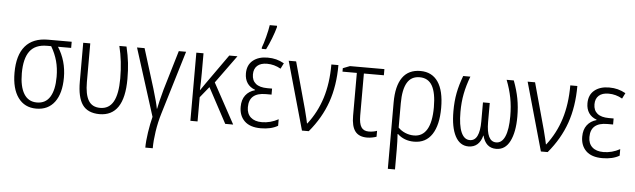

<svg xmlns="http://www.w3.org/2000/svg" viewBox="-58 -1025 4939 1493"><g transform="rotate(5 2412.0 -278.5)"><path d="M240 10Q149 10 98.5 -59.5Q48 -129 48 -254Q48 -391 108 -461.5Q168 -532 285 -532H470V-484H367Q434 -380 434 -249Q434 -126 383.5 -58Q333 10 240 10ZM241 -38Q309 -38 343 -93Q377 -148 377 -250Q377 -317 361.5 -373.5Q346 -430 314 -484H282Q190 -484 147.5 -427Q105 -370 105 -255Q105 -151 139.5 -94.5Q174 -38 241 -38Z M560 -228V-532H615V-230Q615 -134 643.5 -86.5Q672 -39 735 -39Q804 -39 837.5 -99Q871 -159 871 -280Q871 -415 842 -532H898Q914 -463 920.5 -406.5Q927 -350 927 -281Q927 10 733 10Q641 9 600.5 -49Q560 -107 560 -228Z M1213 -36Q1192 33 1181 106Q1170 179 1170 238H1112Q1112 188 1122.5 118.5Q1133 49 1147 -5L980 -532H1039L1135 -223Q1168 -113 1175 -71H1177Q1185 -116 1214 -223L1306 -532H1363Z M1606 -314 1777 0H1715L1568 -274L1499 -189V0H1443V-532H1499V-380Q1499 -306 1496 -244H1497L1535 -299L1700 -532H1764Z M2054 -258H2009Q1879 -258 1879 -145Q1879 -94 1910 -66Q1941 -38 1997 -38Q2064 -38 2126 -72V-21Q2073 10 1993 10Q1909 10 1866 -31.5Q1823 -73 1823 -143Q1823 -198 1849.5 -233Q1876 -268 1923 -281V-284Q1882 -299 1861.5 -330Q1841 -361 1841 -405Q1841 -471 1884.5 -506.5Q1928 -542 1999 -542Q2036 -542 2066.5 -534Q2097 -526 2128 -509L2106 -465Q2055 -494 1999 -494Q1949 -494 1922.5 -470Q1896 -446 1896 -402Q1896 -355 1926.5 -330Q1957 -305 2017 -305H2054ZM1947 -617Q1959 -647 1973.5 -703Q1988 -759 1993 -795H2050V-784Q2040 -746 2020.5 -695.5Q2001 -645 1981 -606H1947Z M2222 -532 2322 -168Q2344 -82 2348 -59H2351Q2424 -153 2460.5 -269Q2497 -385 2497 -532H2552Q2552 -370 2507 -241.5Q2462 -113 2367 0H2314L2164 -532Z M2911 -484H2755V-155Q2755 -94 2773 -66Q2791 -38 2831 -38Q2866 -38 2896 -49V-3Q2883 2 2862.5 6Q2842 10 2822 10Q2759 10 2729.5 -28.5Q2700 -67 2700 -149V-484H2588V-511L2642 -532H2911Z M3189 10Q3150 10 3117.5 -2.5Q3085 -15 3061 -38H3057Q3061 17 3061 85V238H3005V-280Q3005 -409 3052 -475.5Q3099 -542 3192 -542Q3282 -542 3329.5 -473Q3377 -404 3377 -270Q3377 -136 3329 -63Q3281 10 3189 10ZM3061 -278V-89Q3084 -65 3116.5 -51.5Q3149 -38 3184 -38Q3251 -38 3285.5 -96.5Q3320 -155 3320 -270Q3320 -382 3288.5 -437.5Q3257 -493 3190 -493Q3124 -493 3092.5 -439Q3061 -385 3061 -278Z M3973 -253Q3973 -133 3937 -61.5Q3901 10 3830 10Q3788 10 3761.5 -14.5Q3735 -39 3724 -84H3722Q3711 -39 3683.5 -14.5Q3656 10 3614 10Q3547 10 3510.5 -58.5Q3474 -127 3474 -253Q3474 -331 3486.5 -396Q3499 -461 3526 -532H3582Q3555 -461 3542 -394.5Q3529 -328 3529 -252Q3529 -148 3552.5 -94Q3576 -40 3620 -40Q3659 -40 3678 -79Q3697 -118 3697 -193V-341H3750V-193Q3750 -40 3826 -40Q3871 -40 3894.5 -94.5Q3918 -149 3918 -252Q3918 -329 3905 -396Q3892 -463 3865 -532H3921Q3948 -460 3960.5 -394.5Q3973 -329 3973 -253Z M4087 -532 4187 -168Q4209 -82 4213 -59H4216Q4289 -153 4325.5 -269Q4362 -385 4362 -532H4417Q4417 -370 4372 -241.5Q4327 -113 4232 0H4179L4029 -532Z M4720 -258H4675Q4545 -258 4545 -145Q4545 -94 4576 -66Q4607 -38 4663 -38Q4730 -38 4792 -72V-21Q4739 10 4659 10Q4575 10 4532 -31.5Q4489 -73 4489 -143Q4489 -198 4515.5 -233Q4542 -268 4589 -281V-284Q4548 -299 4527.5 -330Q4507 -361 4507 -405Q4507 -471 4550.5 -506.5Q4594 -542 4665 -542Q4702 -542 4732.5 -534Q4763 -526 4794 -509L4772 -465Q4721 -494 4665 -494Q4615 -494 4588.5 -470Q4562 -446 4562 -402Q4562 -355 4592.5 -330Q4623 -305 4683 -305H4720Z"/></g></svg>

Font: Noto Sans Display Light Narrow
Style: Regular
Weight: 300
Width: 4
Designer: Monotype Design team
Foundry: Monotype Imaging Inc.
Version: Version 1.000